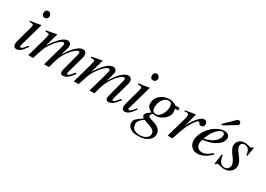

<svg xmlns="http://www.w3.org/2000/svg" viewBox="-4 -1552 3651 2640"><g transform="rotate(30 1822.0 -232.0)"><path d="M237.8 -116.2 251 -104Q207.5 -40.5 175.3 -14.6Q143.1 11.2 107.9 11.2Q62 11.2 62 -45.9Q62 -76.2 85.9 -157.2L136.2 -335.9Q145 -372.1 145 -380.9Q145.5 -396 133.8 -400.4Q122.1 -404.8 81.1 -405.8V-421.9Q123 -424.8 244.1 -446.8L247.1 -444.8L154.8 -119.1Q153.3 -113.3 147.9 -97.2Q138.2 -65.4 138.2 -51.8Q138.2 -45.9 143.1 -41.5Q147.9 -37.1 153.8 -37.1Q168 -37.1 195.8 -64.9Q209 -78.1 237.8 -116.2ZM234.9 -663.1Q254.9 -663.1 270 -646.2Q285.2 -629.4 285.2 -606.9Q285.2 -586.9 270 -571.5Q254.9 -556.2 233.9 -556.2Q212.4 -556.2 199.2 -570.6Q186 -585 186 -607.9Q186 -632.3 199.7 -647.7Q213.4 -663.1 234.9 -663.1Z M983.9 -119.1 1000 -106 993.7 -99.1Q917.5 8.8 846.7 8.8Q806.6 8.8 806.6 -37.1Q806.6 -49.8 820.8 -104L881.8 -336.9Q888.7 -363.8 888.7 -373Q888.7 -382.3 882.8 -388.2Q877 -394 868.7 -394Q847.2 -394 811.5 -363Q775.9 -332 737.8 -279.8Q699.2 -227.1 677 -172.1Q654.8 -117.2 624 0H546.9Q569.3 -78.1 573.7 -92.8Q647 -343.8 647 -369.1Q647 -394 627 -394Q600.6 -394 558.6 -354.7Q516.6 -315.4 473.6 -251Q446.8 -211.9 429 -166.7Q411.1 -121.6 373 0H296.9Q319.3 -83 337.9 -145Q399.9 -360.4 399.9 -377.9Q399.9 -389.2 390.6 -393.1Q383.3 -397.5 376.5 -398.4Q369.6 -399.4 335 -399.9V-416Q406.7 -428.7 497.1 -446.8L500 -444.8L439 -232.9Q510.3 -343.3 565.9 -395Q621.6 -446.8 668 -446.8Q693.8 -446.8 709.2 -430.4Q724.6 -414.1 724.6 -387.2Q724.6 -358.9 682.6 -231.9Q735.8 -315.4 772.2 -358.2Q808.6 -400.9 845.7 -423.8Q879.9 -446.8 910.6 -446.8Q935.5 -446.8 952.1 -428.7Q968.8 -410.6 968.8 -383.8Q968.8 -366.7 965.8 -355L895 -100.1Q883.8 -59.1 883.8 -55.2Q883.8 -39.1 897 -39.1Q912.1 -39.1 922.9 -49.1Q933.6 -59.1 983.9 -119.1Z M1705.6 -119.1 1721.7 -106 1715.3 -99.1Q1639.2 8.8 1568.4 8.8Q1528.3 8.8 1528.3 -37.1Q1528.3 -49.8 1542.5 -104L1603.5 -336.9Q1610.4 -363.8 1610.4 -373Q1610.4 -382.3 1604.5 -388.2Q1598.6 -394 1590.3 -394Q1568.8 -394 1533.2 -363Q1497.6 -332 1459.5 -279.8Q1420.9 -227.1 1398.7 -172.1Q1376.5 -117.2 1345.7 0H1268.6Q1291 -78.1 1295.4 -92.8Q1368.7 -343.8 1368.7 -369.1Q1368.7 -394 1348.6 -394Q1322.3 -394 1280.3 -354.7Q1238.3 -315.4 1195.3 -251Q1168.5 -211.9 1150.6 -166.7Q1132.8 -121.6 1094.7 0H1018.6Q1041 -83 1059.6 -145Q1121.6 -360.4 1121.6 -377.9Q1121.6 -389.2 1112.3 -393.1Q1105 -397.5 1098.1 -398.4Q1091.3 -399.4 1056.6 -399.9V-416Q1128.4 -428.7 1218.8 -446.8L1221.7 -444.8L1160.6 -232.9Q1231.9 -343.3 1287.6 -395Q1343.3 -446.8 1389.6 -446.8Q1415.5 -446.8 1430.9 -430.4Q1446.3 -414.1 1446.3 -387.2Q1446.3 -358.9 1404.3 -231.9Q1457.5 -315.4 1493.9 -358.2Q1530.3 -400.9 1567.4 -423.8Q1601.6 -446.8 1632.3 -446.8Q1657.2 -446.8 1673.8 -428.7Q1690.4 -410.6 1690.4 -383.8Q1690.4 -366.7 1687.5 -355L1616.7 -100.1Q1605.5 -59.1 1605.5 -55.2Q1605.5 -39.1 1618.7 -39.1Q1633.8 -39.1 1644.5 -49.1Q1655.3 -59.1 1705.6 -119.1Z M1959 -116.2 1972.2 -104Q1928.7 -40.5 1896.5 -14.6Q1864.3 11.2 1829.1 11.2Q1783.2 11.2 1783.2 -45.9Q1783.2 -76.2 1807.1 -157.2L1857.4 -335.9Q1866.2 -372.1 1866.2 -380.9Q1866.7 -396 1855 -400.4Q1843.3 -404.8 1802.2 -405.8V-421.9Q1844.2 -424.8 1965.3 -446.8L1968.3 -444.8L1876 -119.1Q1874.5 -113.3 1869.1 -97.2Q1859.4 -65.4 1859.4 -51.8Q1859.4 -45.9 1864.3 -41.5Q1869.1 -37.1 1875 -37.1Q1889.2 -37.1 1917 -64.9Q1930.2 -78.1 1959 -116.2ZM1956.1 -663.1Q1976.1 -663.1 1991.2 -646.2Q2006.3 -629.4 2006.3 -606.9Q2006.3 -586.9 1991.2 -571.5Q1976.1 -556.2 1955.1 -556.2Q1933.6 -556.2 1920.4 -570.6Q1907.2 -585 1907.2 -607.9Q1907.2 -632.3 1920.9 -647.7Q1934.6 -663.1 1956.1 -663.1Z M2461.9 -411.1 2460.9 -371.1H2411.1Q2418.9 -338.9 2418.9 -314.9Q2418.9 -276.4 2391.4 -238.5Q2363.8 -200.7 2319.8 -176.8Q2275.9 -152.8 2231 -152.8Q2211.9 -152.8 2198.7 -155.8Q2194.3 -157.2 2191.9 -157.2Q2181.2 -157.2 2168 -142.1Q2154.8 -127 2154.8 -115.2Q2154.8 -104 2173.3 -92.8Q2191.9 -81.5 2225.1 -73.2Q2370.1 -34.7 2370.1 60.1Q2370.1 126.5 2311 167.7Q2252 209 2156.7 209Q2078.6 209 2032.7 178.2Q1986.8 147.5 1986.8 95.2Q1986.8 59.1 2009 34.4Q2031.2 9.8 2106.9 -39.1Q2080.1 -60.5 2080.1 -79.1Q2080.1 -97.2 2096.7 -115.5Q2113.3 -133.8 2157.7 -164.1Q2114.7 -184.1 2096.9 -208.7Q2079.1 -233.4 2079.1 -272.9Q2079.1 -345.2 2139.4 -396Q2199.7 -446.8 2284.2 -446.8Q2340.8 -446.8 2383.8 -418.9Q2394 -411.1 2399.9 -411.1ZM2164.1 -17.1 2134.8 -25.9Q2130.9 -27.8 2129.9 -27.8Q2124 -27.8 2099.6 -9Q2075.2 9.8 2064.9 22.9Q2043 48.8 2043 85Q2043 133.3 2076.7 160.2Q2110.4 187 2170.9 187Q2230.5 187 2269.8 159.7Q2309.1 132.3 2309.1 90.8Q2309.1 55.7 2277.6 32.5Q2246.1 9.3 2164.1 -17.1ZM2282.7 -424.8Q2232.4 -424.8 2195.1 -372.3Q2157.7 -319.8 2157.7 -249Q2157.7 -213.9 2173.6 -193.8Q2189.5 -173.8 2217.8 -173.8Q2272 -173.8 2307.1 -237.8Q2338.9 -293.5 2338.9 -354Q2338.9 -424.8 2282.7 -424.8Z M2585.9 0H2509.3L2594.2 -295.9Q2610.4 -357.4 2610.4 -379.9Q2610.4 -393.6 2601.1 -400.9Q2591.8 -408.2 2575.2 -408.2Q2571.3 -408.2 2541 -402.8V-419.9Q2649.4 -438 2698.2 -446.8L2701.2 -444.8L2645 -225.1L2660.2 -262.2Q2672.4 -292 2700.7 -332.3Q2729 -372.6 2760.3 -403.8Q2800.3 -446.8 2836.9 -446.8Q2857.9 -446.8 2871.1 -432.9Q2884.3 -418.9 2884.3 -395Q2884.3 -371.1 2871.8 -358.2Q2859.4 -345.2 2836.9 -345.2Q2821.8 -345.2 2814.5 -349.9Q2807.1 -354.5 2801.3 -367.2Q2794.4 -380.9 2784.2 -380.9Q2758.3 -380.9 2704.1 -293Q2669.4 -234.4 2648.2 -182.1Q2627 -129.9 2585.9 0Z M3182.1 -110.8 3194.8 -98.1Q3148.9 -46.9 3093.3 -17.8Q3037.6 11.2 2983.9 11.2Q2924.8 11.2 2887.9 -26.9Q2851.1 -64.9 2851.1 -126Q2851.1 -181.6 2878.9 -240.2Q2906.7 -298.8 2950 -344Q2993.2 -389.2 3049.3 -418Q3105.5 -446.8 3159.2 -446.8Q3196.3 -446.8 3217.8 -428.7Q3239.3 -410.6 3239.3 -378.9Q3239.3 -313.5 3165.8 -261Q3092.3 -208.5 2978 -192.9L2950.2 -189Q2939 -141.6 2939 -126Q2939 -84.5 2964.6 -59.8Q2990.2 -35.2 3033.2 -35.2Q3066.4 -35.2 3096.9 -50.5Q3127.4 -65.9 3182.1 -110.8ZM2975.1 -255.9 2957 -210.9Q3023.4 -227.5 3058.1 -243.4Q3092.8 -259.3 3121.1 -286.1Q3145 -308.6 3158.4 -335Q3171.9 -361.3 3171.9 -386.2Q3171.9 -403.3 3162.4 -413.6Q3152.8 -423.8 3137.2 -423.8Q3099.1 -423.8 3050.3 -373.5Q3001.5 -323.2 2975.1 -255.9ZM3062 -501 3227.1 -663.1Q3236.8 -672.9 3252 -672.9Q3268.1 -672.9 3278.6 -662.8Q3289.1 -652.8 3289.1 -637.2Q3289.1 -618.7 3272 -607.9L3097.2 -501Z M3282.7 -147.9H3298.8Q3310.1 -75.7 3334.5 -42.7Q3358.9 -9.8 3400.9 -9.8Q3434.6 -9.8 3455.8 -31.7Q3477.1 -53.7 3477.1 -88.9Q3477.1 -132.3 3420.9 -204.1Q3357.9 -287.1 3357.9 -335Q3357.9 -385.3 3391.6 -416Q3425.3 -446.8 3480 -446.8Q3506.8 -446.8 3539.1 -437Q3564.5 -430.2 3574.7 -430.2Q3586.4 -430.2 3592.8 -434.1Q3599.1 -438 3605 -448.2H3620.1L3597.7 -307.1H3582Q3575.7 -366.2 3552.5 -395Q3529.3 -423.8 3488.8 -423.8Q3462.4 -423.8 3447 -409.2Q3431.6 -394.5 3431.6 -369.1Q3431.6 -330.1 3485.8 -263.2Q3553.7 -179.2 3553.7 -122.1Q3553.7 -64 3512.5 -26.4Q3471.2 11.2 3406.7 11.2Q3386.7 11.2 3351.1 1Q3314.9 -7.8 3300.8 -7.8Q3287.1 -7.8 3276.9 13.2H3260.7Z"/></g></svg>

Font: Accordance
Style: Italic
Weight: 400
Italic angle: -11°
Version: Version 1.2 (build January 31, 2020) Miklal Software Solutio